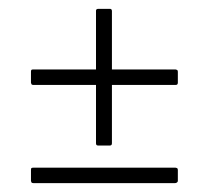

<svg xmlns="http://www.w3.org/2000/svg" viewBox="-20 -476 472 434"><path d="M202 -147Q200 -147 198.5 -148Q197 -149 197 -152V-284H55Q52 -284 51 -286Q50 -288 50 -289V-314Q50 -317 51 -318Q52 -319 55 -319H197V-452Q197 -454 198.5 -455Q200 -456 202 -456H229Q230 -456 231.5 -455Q233 -454 233 -451V-319H377Q378 -319 380 -318Q382 -317 382 -314V-289Q382 -287 381 -285.5Q380 -284 377 -284H233V-152Q233 -149 231.5 -148Q230 -147 228 -147ZM56 -62Q52 -62 51 -64Q50 -66 50 -67V-92Q50 -95 51 -96Q52 -97 56 -97H376Q378 -97 380 -96Q382 -95 382 -92V-67Q382 -65 380 -63.5Q378 -62 375 -62Z"/></svg>

Font: Glory ExtraLight
Style: Regular
Weight: 250
Version: Version 1.011